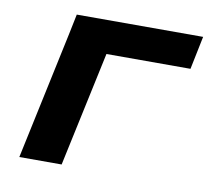

<svg xmlns="http://www.w3.org/2000/svg" viewBox="-62 -569 699 639"><g transform="rotate(10 287.5 -250.0)"><path d="M42 0H185L268 -388H552L575 -500H148L134 -432Z"/></g></svg>

Font: LT Wave Bold
Style: Italic
Weight: 700
Designer: Daniel Lyons
Version: Version 2.5 (Glyphs App)